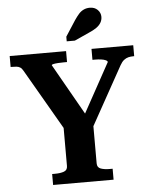

<svg xmlns="http://www.w3.org/2000/svg" viewBox="-61 -981 810 1031"><g transform="rotate(-5 344.0 -465.5)"><path d="M266 -322 280 -276 78 -625Q71 -638 62 -643.5Q53 -649 41.5 -650Q30 -651 16 -651H11V-710H315V-651H298Q283 -651 267.5 -650Q252 -649 242 -647Q232 -645 232 -641L405 -336L367 -330L533 -632Q533 -638 523 -642.5Q513 -647 498 -649Q483 -651 466 -651H452V-710H677V-651H672Q658 -651 645.5 -648Q633 -645 621.5 -636Q610 -627 600 -609L414 -274L426 -322V-95Q426 -73 445 -66Q464 -59 493 -59H509V0H183V-59H198Q228 -59 247 -66Q266 -73 266 -95ZM378 -872 323 -787V-762H367L444 -797Q470 -808 486.5 -819.5Q503 -831 511.5 -845.5Q520 -860 520 -877Q520 -899 504 -915Q488 -931 462 -931Q444 -931 429 -924Q414 -917 402.5 -904Q391 -891 378 -872Z"/></g></svg>

Font: Roboto Serif 28pt SemiBold
Style: Regular
Weight: 600
Designer: Greg Gazdowicz
Foundry: Commercial Type
Version: Version 1.008